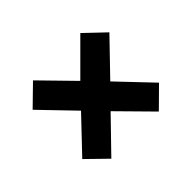

<svg xmlns="http://www.w3.org/2000/svg" viewBox="-103 -735 766 766"><g transform="rotate(-45 280.0 -352.5)"><path d="M146 -132 278 -268 413 -131 495 -212 361 -353 497 -494 413 -574 278 -439 146 -574 62 -492 196 -353 63 -213Z"/></g></svg>

Font: Kathrein 85 Heavy
Style: Regular
Weight: 900
Designer: Lazydogs Typefoundry, based on Open Sans by Ascender Corporation
Foundry: Lazydogs Typefoundry
Version: Version 1.003;PS 001.003;hotconv 1.0.88;makeotf.lib2.5.64775